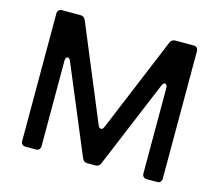

<svg xmlns="http://www.w3.org/2000/svg" viewBox="-104 -864 1129 996"><g transform="rotate(15 461.0 -366.5)"><path d="M842 -709V-24Q842 -13 835.5 -6.5Q829 0 818 0H762Q751 0 744.5 -6.5Q738 -13 738 -24V-484Q738 -493 734.5 -498.5Q731 -504 726 -504Q716 -504 710 -489L514 -19Q506 0 486 0H444Q424 0 416 -18L219 -489Q213 -504 203 -504Q198 -504 194.5 -498.5Q191 -493 191 -484V-24Q191 -13 184.5 -6.5Q178 0 167 0H111Q100 0 93.5 -6.5Q87 -13 87 -24V-709Q87 -720 93.5 -726.5Q100 -733 111 -733H210Q230 -733 238 -714L449 -206Q455 -191 465 -191Q475 -191 481 -206L692 -714Q700 -733 720 -733H818Q829 -733 835.5 -726.5Q842 -720 842 -709Z"/></g></svg>

Font: Shippori Gochic B2 Bold
Style: Regular
Weight: 700
Designer: FONTDASU
Foundry: FONTDASU / Google Inc. / but / Adobe
Version: Version 1.130